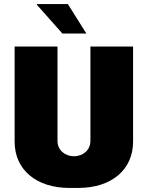

<svg xmlns="http://www.w3.org/2000/svg" viewBox="-20 -915 727 945"><path d="M405 -750 314 -895H163L161 -892L287 -750ZM635 -218V-686H425V-221C425 -177 389 -146 344 -146C299 -146 263 -177 263 -221V-686H52V-218C52 -79 159 10 322 10H365C528 10 635 -79 635 -218Z"/></svg>

Font: Chivo Light
Style: Bold
Weight: 900
Designer: Hector Gatti
Foundry: Omnibus-Type
Version: Version 1.003;PS 001.003;hotconv 1.0.70;makeotf.lib2.5.58329